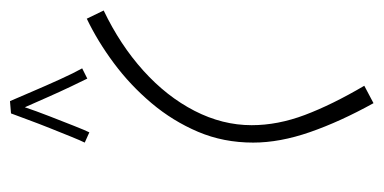

<svg xmlns="http://www.w3.org/2000/svg" viewBox="-218 -163 750 375"><g transform="rotate(90 156.5 25.0)"><path d="M5 230 -11 197Q56 165 106.5 119.5Q157 74 185 19.5Q213 -35 213 -92Q213 -143 193 -196Q173 -249 136 -312L170 -330Q206 -265 226.5 -206Q247 -147 247 -95Q247 -37 226 12.5Q205 62 170 103.5Q135 145 92 177Q49 209 5 230ZM166 380Q159 364 147.5 337Q136 310 123.5 282.5Q111 255 102 239L122 229Q127 239 137.5 261Q148 283 159 308Q170 333 178 351Q185 330 195.5 303Q206 276 214.5 254.5Q223 233 227 225L247 234Q243 242 235.5 260.5Q228 279 219 301.5Q210 324 202.5 344.5Q195 365 190 378Z"/></g></svg>

Font: Noto Sans Arabic UI SmCn XLt
Style: Regular
Weight: 200
Width: 4
Designer: Monotype Design Team, Nadine Chahine and Nizar Qandah
Foundry: Monotype Imaging Inc.
Version: Version 2.010; ttfautohint (v1.8.4.7-5d5b)